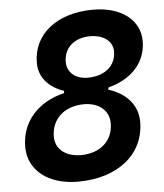

<svg xmlns="http://www.w3.org/2000/svg" viewBox="-52 -749 689 805"><g transform="rotate(-5 293.0 -346.5)"><path d="M244.1 9.8C412.6 9.8 525.4 -81.5 525.4 -217.8C525.4 -287.6 479 -340.3 403.8 -363.3L405.3 -372.6C503.9 -397.9 565.4 -464.4 565.4 -553.7C565.4 -643.6 486.8 -703.1 369.6 -703.1C216.8 -703.1 115.2 -622.1 115.2 -501C115.2 -441.4 154.3 -396 219.2 -374.5L217.3 -365.2C105.5 -337.9 36.1 -259.8 36.1 -154.3C36.1 -56.2 119.1 9.8 244.1 9.8ZM266.1 -100.1C202.1 -100.1 159.2 -134.8 159.2 -186.5C159.2 -261.7 214.8 -311.5 297.4 -311.5C360.4 -311.5 401.9 -275.4 401.9 -222.2C401.9 -148.9 347.7 -100.1 266.1 -100.1ZM322.8 -420.9C271 -420.9 236.3 -450.7 236.3 -494.6C236.3 -553.7 280.8 -593.3 347.2 -593.3C403.8 -593.3 441.9 -564.5 441.9 -521C441.9 -460.9 394.5 -420.9 322.8 -420.9Z"/></g></svg>

Font: Cascadia Code SemiBold
Style: Italic
Weight: 600
Italic angle: -10°
Monospace: yes
Designer: Aaron Bell
Foundry: Saja Typeworks
Version: Version 2404.023